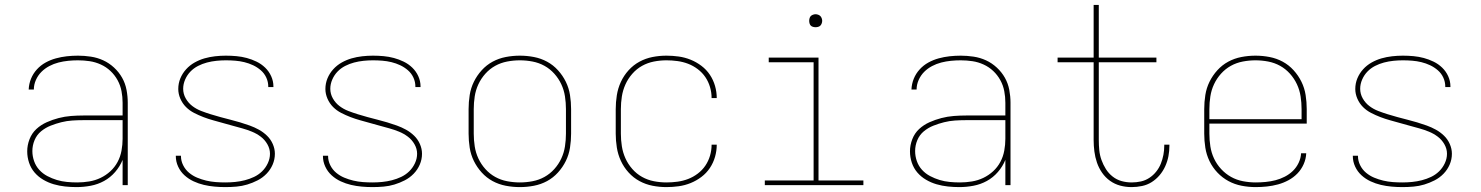

<svg xmlns="http://www.w3.org/2000/svg" viewBox="-20 -755 6040 783"><path d="M292 8Q269 8 245.5 5.5Q222 3 199.5 -3.5Q177 -10 156.5 -22Q136 -34 121 -51.5Q106 -69 98.5 -91.5Q91 -114 91 -138Q91 -163 100.5 -187.5Q110 -212 128.5 -229Q147 -246 170.5 -256.5Q194 -267 219 -273.5Q244 -280 269.5 -282Q295 -284 320 -284H480V-336Q480 -360 475.5 -383.5Q471 -407 459.5 -428Q448 -449 430.5 -465.5Q413 -482 391 -492Q369 -502 345.5 -505.5Q322 -509 298 -509Q278 -509 258 -507Q238 -505 218.5 -500Q199 -495 181 -485.5Q163 -476 149 -462Q135 -448 126.5 -429Q118 -410 118 -390H97Q98 -413 106.5 -434Q115 -455 130.5 -472Q146 -489 166 -500Q186 -511 208 -517Q230 -523 252.5 -525.5Q275 -528 298 -528Q324 -528 350.5 -524Q377 -520 401 -509Q425 -498 445 -479.5Q465 -461 478 -438Q491 -415 496 -388.5Q501 -362 501 -336V0H480V-103Q469 -76 449.5 -53.5Q430 -31 404.5 -17Q379 -3 350 2.5Q321 8 292 8ZM295 -11Q319 -11 343.5 -15Q368 -19 390 -29.5Q412 -40 430 -56.5Q448 -73 459.5 -94.5Q471 -116 475.5 -140.5Q480 -165 480 -189V-265H320Q297 -265 274.5 -263.5Q252 -262 230 -256.5Q208 -251 186.5 -242.5Q165 -234 147.5 -219.5Q130 -205 121 -183.5Q112 -162 112 -139Q112 -118 119 -98Q126 -78 140 -62.5Q154 -47 173 -37Q192 -27 212 -21Q232 -15 253 -13Q274 -11 295 -11Z M899 8Q877 8 855 6Q833 4 811.5 -1Q790 -6 769.5 -15.5Q749 -25 732.5 -40Q716 -55 706.5 -75.5Q697 -96 697 -118V-120H718V-118Q718 -99 727 -81Q736 -63 751 -50.5Q766 -38 784 -30.5Q802 -23 821 -18.5Q840 -14 859.5 -12.5Q879 -11 899 -11Q919 -11 939 -13Q959 -15 978.5 -20Q998 -25 1016 -33.5Q1034 -42 1048.5 -56Q1063 -70 1072 -89Q1081 -108 1081 -128Q1081 -148 1070.5 -166.5Q1060 -185 1043.5 -197.5Q1027 -210 1007.5 -218Q988 -226 968 -231.5Q948 -237 928 -242.5Q908 -248 888.5 -253.5Q869 -259 849 -264.5Q829 -270 809.5 -277.5Q790 -285 771.5 -294.5Q753 -304 738.5 -318.5Q724 -333 715.5 -352.5Q707 -372 707 -392Q707 -415 715.5 -435.5Q724 -456 739 -472.5Q754 -489 773.5 -500Q793 -511 814 -517Q835 -523 857 -525.5Q879 -528 901 -528Q923 -528 944.5 -526Q966 -524 986.5 -518.5Q1007 -513 1026.5 -503.5Q1046 -494 1061.5 -479Q1077 -464 1086 -444Q1095 -424 1095 -403V-400H1074V-402Q1074 -421 1066 -438.5Q1058 -456 1043.5 -468.5Q1029 -481 1012 -489Q995 -497 976.5 -501.5Q958 -506 939 -507.5Q920 -509 901 -509Q882 -509 862.5 -507Q843 -505 824 -500Q805 -495 787.5 -486Q770 -477 756.5 -463Q743 -449 735 -430.5Q727 -412 727 -393Q727 -372 737.5 -353.5Q748 -335 764.5 -322.5Q781 -310 800.5 -302.5Q820 -295 839.5 -289Q859 -283 879 -277.5Q899 -272 919 -267Q939 -262 959 -256Q979 -250 998.5 -243Q1018 -236 1036 -226Q1054 -216 1069 -201.5Q1084 -187 1092.5 -167.5Q1101 -148 1101 -128Q1101 -105 1092 -84Q1083 -63 1067 -46.5Q1051 -30 1030.5 -19.5Q1010 -9 988.5 -2.5Q967 4 944.5 6Q922 8 899 8Z M1499 8Q1477 8 1455 6Q1433 4 1411.5 -1Q1390 -6 1369.5 -15.5Q1349 -25 1332.5 -40Q1316 -55 1306.5 -75.5Q1297 -96 1297 -118V-120H1318V-118Q1318 -99 1327 -81Q1336 -63 1351 -50.5Q1366 -38 1384 -30.5Q1402 -23 1421 -18.5Q1440 -14 1459.5 -12.5Q1479 -11 1499 -11Q1519 -11 1539 -13Q1559 -15 1578.5 -20Q1598 -25 1616 -33.5Q1634 -42 1648.5 -56Q1663 -70 1672 -89Q1681 -108 1681 -128Q1681 -148 1670.5 -166.5Q1660 -185 1643.5 -197.5Q1627 -210 1607.5 -218Q1588 -226 1568 -231.5Q1548 -237 1528 -242.5Q1508 -248 1488.5 -253.5Q1469 -259 1449 -264.5Q1429 -270 1409.5 -277.5Q1390 -285 1371.5 -294.5Q1353 -304 1338.5 -318.5Q1324 -333 1315.5 -352.5Q1307 -372 1307 -392Q1307 -415 1315.5 -435.5Q1324 -456 1339 -472.5Q1354 -489 1373.5 -500Q1393 -511 1414 -517Q1435 -523 1457 -525.5Q1479 -528 1501 -528Q1523 -528 1544.5 -526Q1566 -524 1586.5 -518.5Q1607 -513 1626.5 -503.5Q1646 -494 1661.5 -479Q1677 -464 1686 -444Q1695 -424 1695 -403V-400H1674V-402Q1674 -421 1666 -438.5Q1658 -456 1643.5 -468.5Q1629 -481 1612 -489Q1595 -497 1576.5 -501.5Q1558 -506 1539 -507.5Q1520 -509 1501 -509Q1482 -509 1462.5 -507Q1443 -505 1424 -500Q1405 -495 1387.5 -486Q1370 -477 1356.5 -463Q1343 -449 1335 -430.5Q1327 -412 1327 -393Q1327 -372 1337.5 -353.5Q1348 -335 1364.5 -322.5Q1381 -310 1400.5 -302.5Q1420 -295 1439.5 -289Q1459 -283 1479 -277.5Q1499 -272 1519 -267Q1539 -262 1559 -256Q1579 -250 1598.5 -243Q1618 -236 1636 -226Q1654 -216 1669 -201.5Q1684 -187 1692.5 -167.5Q1701 -148 1701 -128Q1701 -105 1692 -84Q1683 -63 1667 -46.5Q1651 -30 1630.5 -19.5Q1610 -9 1588.5 -2.5Q1567 4 1544.5 6Q1522 8 1499 8Z M2100 8Q2071 8 2042.5 2.5Q2014 -3 1989 -16.5Q1964 -30 1944.5 -51.5Q1925 -73 1912.5 -98.5Q1900 -124 1895.5 -152.5Q1891 -181 1891 -210V-310Q1891 -339 1895.5 -367.5Q1900 -396 1912.5 -421.5Q1925 -447 1944.5 -468.5Q1964 -490 1989 -503.5Q2014 -517 2042.5 -522.5Q2071 -528 2100 -528Q2129 -528 2157.5 -522.5Q2186 -517 2211 -503.5Q2236 -490 2255.5 -468.5Q2275 -447 2287.5 -421.5Q2300 -396 2304.5 -367.5Q2309 -339 2309 -310V-210Q2309 -181 2304.5 -152.5Q2300 -124 2287.5 -98.5Q2275 -73 2255.5 -51.5Q2236 -30 2211 -16.5Q2186 -3 2157.5 2.5Q2129 8 2100 8ZM2100 -11Q2126 -11 2152 -16Q2178 -21 2200.5 -33.5Q2223 -46 2240.5 -65.5Q2258 -85 2269 -108.5Q2280 -132 2284 -158Q2288 -184 2288 -210V-310Q2288 -336 2284 -362Q2280 -388 2269 -411.5Q2258 -435 2240.5 -454.5Q2223 -474 2200.5 -486.5Q2178 -499 2152 -504Q2126 -509 2100 -509Q2074 -509 2048 -504Q2022 -499 1999.5 -486.5Q1977 -474 1959.5 -454.5Q1942 -435 1931 -411.5Q1920 -388 1916 -362Q1912 -336 1912 -310V-210Q1912 -184 1916 -158Q1920 -132 1931 -108.5Q1942 -85 1959.5 -65.5Q1977 -46 1999.5 -33.5Q2022 -21 2048 -16Q2074 -11 2100 -11Z M2698 8Q2669 8 2641 2.5Q2613 -3 2588 -16.5Q2563 -30 2543.5 -51.5Q2524 -73 2512 -99Q2500 -125 2495.5 -153.5Q2491 -182 2491 -210V-310Q2491 -338 2495.5 -366.5Q2500 -395 2512 -421Q2524 -447 2543.5 -468.5Q2563 -490 2588 -503.5Q2613 -517 2641 -522.5Q2669 -528 2698 -528Q2723 -528 2748 -524.5Q2773 -521 2796.5 -511.5Q2820 -502 2840.5 -486.5Q2861 -471 2875 -450Q2889 -429 2896 -404.5Q2903 -380 2903 -355H2882Q2882 -378 2875.5 -400Q2869 -422 2856.5 -440.5Q2844 -459 2825.5 -473Q2807 -487 2786 -495Q2765 -503 2742.5 -506Q2720 -509 2698 -509Q2672 -509 2646.5 -504Q2621 -499 2598.5 -486.5Q2576 -474 2558.5 -454Q2541 -434 2530.5 -410.5Q2520 -387 2516 -361.5Q2512 -336 2512 -310V-210Q2512 -184 2516 -158.5Q2520 -133 2530.5 -109.5Q2541 -86 2558.5 -66Q2576 -46 2598.5 -33.5Q2621 -21 2646.5 -16Q2672 -11 2698 -11Q2720 -11 2742.5 -14Q2765 -17 2786 -25Q2807 -33 2825.5 -47Q2844 -61 2856.5 -79.5Q2869 -98 2875.5 -120Q2882 -142 2882 -165H2903Q2903 -140 2896 -115.5Q2889 -91 2875 -70Q2861 -49 2840.5 -33.5Q2820 -18 2796.5 -8.5Q2773 1 2748 4.5Q2723 8 2698 8Z M3501 0H3099V-19H3298V-501H3115V-520H3318V-19H3501ZM3306 -644Q3301 -644 3295.5 -645.5Q3290 -647 3286.5 -650.5Q3283 -654 3281.5 -659.5Q3280 -665 3280 -670Q3280 -675 3281.5 -680.5Q3283 -686 3286.5 -689.5Q3290 -693 3295.5 -695Q3301 -697 3306 -697Q3311 -697 3316.5 -695Q3322 -693 3325.5 -689.5Q3329 -686 3331 -680.5Q3333 -675 3333 -670Q3333 -665 3331 -659.5Q3329 -654 3325.5 -650.5Q3322 -647 3316.5 -645.5Q3311 -644 3306 -644Z M3892 8Q3869 8 3845.5 5.5Q3822 3 3799.5 -3.5Q3777 -10 3756.5 -22Q3736 -34 3721 -51.5Q3706 -69 3698.5 -91.5Q3691 -114 3691 -138Q3691 -163 3700.5 -187.5Q3710 -212 3728.5 -229Q3747 -246 3770.5 -256.5Q3794 -267 3819 -273.5Q3844 -280 3869.5 -282Q3895 -284 3920 -284H4080V-336Q4080 -360 4075.5 -383.5Q4071 -407 4059.5 -428Q4048 -449 4030.5 -465.5Q4013 -482 3991 -492Q3969 -502 3945.5 -505.5Q3922 -509 3898 -509Q3878 -509 3858 -507Q3838 -505 3818.5 -500Q3799 -495 3781 -485.5Q3763 -476 3749 -462Q3735 -448 3726.5 -429Q3718 -410 3718 -390H3697Q3698 -413 3706.5 -434Q3715 -455 3730.5 -472Q3746 -489 3766 -500Q3786 -511 3808 -517Q3830 -523 3852.5 -525.5Q3875 -528 3898 -528Q3924 -528 3950.5 -524Q3977 -520 4001 -509Q4025 -498 4045 -479.5Q4065 -461 4078 -438Q4091 -415 4096 -388.5Q4101 -362 4101 -336V0H4080V-103Q4069 -76 4049.5 -53.5Q4030 -31 4004.5 -17Q3979 -3 3950 2.5Q3921 8 3892 8ZM3895 -11Q3919 -11 3943.5 -15Q3968 -19 3990 -29.5Q4012 -40 4030 -56.5Q4048 -73 4059.5 -94.5Q4071 -116 4075.5 -140.5Q4080 -165 4080 -189V-265H3920Q3897 -265 3874.5 -263.5Q3852 -262 3830 -256.5Q3808 -251 3786.5 -242.5Q3765 -234 3747.5 -219.5Q3730 -205 3721 -183.5Q3712 -162 3712 -139Q3712 -118 3719 -98Q3726 -78 3740 -62.5Q3754 -47 3773 -37Q3792 -27 3812 -21Q3832 -15 3853 -13Q3874 -11 3895 -11Z M4595 8Q4571 8 4548.5 2Q4526 -4 4507 -17.5Q4488 -31 4474.5 -50.5Q4461 -70 4453.5 -92Q4446 -114 4443 -137.5Q4440 -161 4440 -184V-501H4293V-520H4440V-735H4461V-520H4696V-501H4461V-184Q4461 -163 4463 -142.5Q4465 -122 4472 -102.5Q4479 -83 4490 -65.5Q4501 -48 4517.5 -35Q4534 -22 4554 -16.5Q4574 -11 4595 -11Q4614 -11 4632.5 -15Q4651 -19 4667 -29.5Q4683 -40 4695 -55Q4707 -70 4714 -87.5Q4721 -105 4724.5 -123.5Q4728 -142 4728 -161V-165H4749V-161Q4749 -139 4745 -118Q4741 -97 4732 -77Q4723 -57 4709 -40.5Q4695 -24 4677 -12.5Q4659 -1 4637.5 3.5Q4616 8 4595 8Z M5101 8Q5072 8 5043.5 2.5Q5015 -3 4990 -16.5Q4965 -30 4945 -51Q4925 -72 4912.5 -98Q4900 -124 4895.5 -152.5Q4891 -181 4891 -210V-310Q4891 -339 4895.5 -367.5Q4900 -396 4912.5 -421.5Q4925 -447 4944.5 -468.5Q4964 -490 4989 -503.5Q5014 -517 5042.5 -522.5Q5071 -528 5100 -528Q5129 -528 5157.5 -522.5Q5186 -517 5211 -503.5Q5236 -490 5255.5 -468.5Q5275 -447 5287.5 -421.5Q5300 -396 5304.5 -367.5Q5309 -339 5309 -310V-251H4912V-210Q4912 -184 4916 -158Q4920 -132 4931 -108.5Q4942 -85 4960 -65.5Q4978 -46 5000.5 -33.5Q5023 -21 5049 -16Q5075 -11 5101 -11Q5121 -11 5141.5 -13Q5162 -15 5181.5 -20Q5201 -25 5219.5 -34.5Q5238 -44 5252.5 -58Q5267 -72 5276 -91Q5285 -110 5286 -130H5307Q5306 -107 5296.5 -85.5Q5287 -64 5271 -47.5Q5255 -31 5234.5 -20Q5214 -9 5192 -3Q5170 3 5147 5.5Q5124 8 5101 8ZM5288 -269V-310Q5288 -336 5284 -362Q5280 -388 5269 -411.5Q5258 -435 5240.5 -454.5Q5223 -474 5200.5 -486.5Q5178 -499 5152 -504Q5126 -509 5100 -509Q5074 -509 5048 -504Q5022 -499 4999.5 -486.5Q4977 -474 4959.5 -454.5Q4942 -435 4931 -411.5Q4920 -388 4916 -362Q4912 -336 4912 -310V-269Z M5699 8Q5677 8 5655 6Q5633 4 5611.5 -1Q5590 -6 5569.5 -15.5Q5549 -25 5532.5 -40Q5516 -55 5506.5 -75.5Q5497 -96 5497 -118V-120H5518V-118Q5518 -99 5527 -81Q5536 -63 5551 -50.5Q5566 -38 5584 -30.5Q5602 -23 5621 -18.5Q5640 -14 5659.5 -12.5Q5679 -11 5699 -11Q5719 -11 5739 -13Q5759 -15 5778.5 -20Q5798 -25 5816 -33.5Q5834 -42 5848.5 -56Q5863 -70 5872 -89Q5881 -108 5881 -128Q5881 -148 5870.5 -166.5Q5860 -185 5843.5 -197.5Q5827 -210 5807.5 -218Q5788 -226 5768 -231.5Q5748 -237 5728 -242.5Q5708 -248 5688.5 -253.5Q5669 -259 5649 -264.5Q5629 -270 5609.5 -277.5Q5590 -285 5571.5 -294.5Q5553 -304 5538.5 -318.5Q5524 -333 5515.5 -352.5Q5507 -372 5507 -392Q5507 -415 5515.5 -435.5Q5524 -456 5539 -472.5Q5554 -489 5573.5 -500Q5593 -511 5614 -517Q5635 -523 5657 -525.5Q5679 -528 5701 -528Q5723 -528 5744.5 -526Q5766 -524 5786.5 -518.5Q5807 -513 5826.5 -503.5Q5846 -494 5861.5 -479Q5877 -464 5886 -444Q5895 -424 5895 -403V-400H5874V-402Q5874 -421 5866 -438.5Q5858 -456 5843.5 -468.5Q5829 -481 5812 -489Q5795 -497 5776.5 -501.5Q5758 -506 5739 -507.5Q5720 -509 5701 -509Q5682 -509 5662.5 -507Q5643 -505 5624 -500Q5605 -495 5587.5 -486Q5570 -477 5556.5 -463Q5543 -449 5535 -430.5Q5527 -412 5527 -393Q5527 -372 5537.5 -353.5Q5548 -335 5564.5 -322.5Q5581 -310 5600.5 -302.5Q5620 -295 5639.5 -289Q5659 -283 5679 -277.5Q5699 -272 5719 -267Q5739 -262 5759 -256Q5779 -250 5798.5 -243Q5818 -236 5836 -226Q5854 -216 5869 -201.5Q5884 -187 5892.5 -167.5Q5901 -148 5901 -128Q5901 -105 5892 -84Q5883 -63 5867 -46.5Q5851 -30 5830.5 -19.5Q5810 -9 5788.5 -2.5Q5767 4 5744.5 6Q5722 8 5699 8Z"/></svg>

Font: Iosevka Thin Extended
Style: Regular
Weight: 100
Width: 7
Monospace: yes
Designer: Belleve Invis
Foundry: Belleve Invis
Version: Version 32.5.0; ttfautohint (v1.8.4)